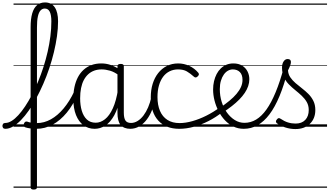

<svg xmlns="http://www.w3.org/2000/svg" viewBox="-111 -1039 2701 1574"><path d="M165 515Q152 515 146 510.5Q140 506 140 496V-816Q140 -884 153 -929Q166 -974 192.5 -996.5Q219 -1019 258 -1019Q311 -1019 338 -979Q365 -939 365 -864Q365 -805 356 -741.5Q347 -678 331 -611.5Q315 -545 293 -479.5Q271 -414 244 -352Q217 -290 187 -234.5Q157 -179 125 -133Q93 -87 60 -53.5Q27 -20 -5 -1.5Q-37 17 -67 17Q-80 17 -85.5 9.5Q-91 2 -91 -7Q-91 -16 -85.5 -23.5Q-80 -31 -67 -31Q-43 -31 -16 -47.5Q11 -64 39 -94.5Q67 -125 95 -167Q123 -209 150 -260.5Q177 -312 201 -369.5Q225 -427 245 -489Q265 -551 279.5 -614.5Q294 -678 302 -741Q310 -804 310 -864Q310 -916 297 -942.5Q284 -969 256 -969Q236 -969 221.5 -953.5Q207 -938 199.5 -904Q192 -870 192 -813V496Q192 506 185.5 510.5Q179 515 165 515ZM190 17Q159 17 135 13.5Q111 10 94 4Q85 0 83.5 -8Q82 -16 85 -25Q88 -34 95 -39.5Q102 -45 112 -42Q127 -36 146.5 -33Q166 -30 191 -30Q203 -30 208.5 -23Q214 -16 214 -6.5Q214 3 208 10Q202 17 190 17ZM0 490H406V500H0ZM0 -20H406V0H0ZM0 -505H406V-500H0ZM0 -1010H406V-1000H0Z M188 17Q179 17 174.5 10Q170 3 170.5 -6.5Q171 -16 176 -23Q181 -30 191 -30Q251 -30 306.5 -61Q362 -92 410.5 -150Q459 -208 497 -288Q501 -296 509.5 -294.5Q518 -293 524.5 -286.5Q531 -280 527 -270Q489 -179 436 -115Q383 -51 320 -17Q257 17 188 17ZM406 490V500ZM406 -20V0ZM406 -505V-500ZM406 -1010V-1000Z M665 17Q613 17 573.5 -12Q534 -41 512 -96Q490 -151 490 -230Q490 -281 499.5 -325.5Q509 -370 527.5 -405.5Q546 -441 574 -466.5Q602 -492 638.5 -505.5Q675 -519 720 -519Q759 -519 794.5 -507Q830 -495 867 -471V-419Q827 -449 791 -459.5Q755 -470 722 -470Q689 -470 661.5 -460Q634 -450 612.5 -430.5Q591 -411 576 -382.5Q561 -354 553.5 -316.5Q546 -279 546 -233Q546 -176 559.5 -131Q573 -86 601 -59.5Q629 -33 674 -33Q713 -33 749.5 -61.5Q786 -90 814 -151Q842 -212 857 -309L877 -254Q859 -154 826 -94.5Q793 -35 751.5 -9Q710 17 665 17ZM958 17Q931 17 911 9Q891 1 878 -14.5Q865 -30 858.5 -55Q852 -80 852 -113V-496Q852 -506 858.5 -510.5Q865 -515 879 -515Q892 -515 898 -510.5Q904 -506 904 -496V-116Q904 -72 917 -51.5Q930 -31 964 -31Q972 -31 976.5 -23.5Q981 -16 980.5 -7Q980 2 974.5 9.5Q969 17 958 17ZM406 490H1041V500H406ZM406 -20H1041V0H406ZM406 -505H1041V-500H406ZM406 -1010H1041V-1000H406Z M956 17Q945 17 939.5 9.5Q934 2 934.5 -7Q935 -16 942 -23.5Q949 -31 962 -31Q991 -31 1017.5 -47.5Q1044 -64 1065.5 -92.5Q1087 -121 1103.5 -159.5Q1120 -198 1130 -244Q1132 -254 1140.5 -256.5Q1149 -259 1156.5 -255Q1164 -251 1162 -239Q1155 -189 1137.5 -142.5Q1120 -96 1093 -60Q1066 -24 1031.5 -3.5Q997 17 956 17ZM1041 490V500ZM1041 -20V0ZM1041 -505V-500ZM1041 -1010V-1000Z M1359 17Q1248 17 1186.5 -50.5Q1125 -118 1125 -240Q1125 -301 1140.5 -351.5Q1156 -402 1185.5 -439.5Q1215 -477 1256.5 -498Q1298 -519 1350 -519Q1397 -519 1440.5 -499Q1484 -479 1515 -442Q1520 -435 1519.5 -428.5Q1519 -422 1510 -413Q1501 -404 1493 -404Q1485 -404 1479 -410Q1449 -437 1421 -453.5Q1393 -470 1348 -470Q1311 -470 1279.5 -454.5Q1248 -439 1226 -409.5Q1204 -380 1192 -338Q1180 -296 1180 -243Q1180 -178 1200.5 -130Q1221 -82 1261.5 -56Q1302 -30 1361 -30Q1372 -30 1377.5 -23Q1383 -16 1382.5 -6.5Q1382 3 1376 10Q1370 17 1359 17ZM1041 490H1576V500H1041ZM1041 -20H1576V0H1041ZM1041 -505H1576V-500H1041ZM1041 -1010H1576V-1000H1041Z M1359 17Q1347 17 1341 10Q1335 3 1335.5 -6.5Q1336 -16 1342.5 -23Q1349 -30 1361 -30Q1410 -30 1466.5 -46Q1523 -62 1580 -90.5Q1637 -119 1689 -157Q1697 -163 1704 -160Q1711 -157 1716 -150Q1721 -143 1720.5 -134Q1720 -125 1711 -119Q1658 -77 1598 -46.5Q1538 -16 1477 0.5Q1416 17 1359 17ZM1576 490V500ZM1576 -20V0ZM1576 -505V-500ZM1576 -1010V-1000Z M1695 -157Q1737 -186 1770.5 -213.5Q1804 -241 1828 -269.5Q1852 -298 1864.5 -326Q1877 -354 1877 -384Q1877 -426 1855.5 -448Q1834 -470 1797 -470Q1787 -470 1782 -477.5Q1777 -485 1777.5 -494.5Q1778 -504 1784 -511.5Q1790 -519 1802 -519Q1845 -519 1874 -501Q1903 -483 1918 -453.5Q1933 -424 1933 -389Q1933 -361 1923.5 -333Q1914 -305 1895.5 -277.5Q1877 -250 1850.5 -223Q1824 -196 1790 -169.5Q1756 -143 1715 -116ZM1576 490H2020V500H1576ZM1576 -20H2020V0H1576ZM1576 -505H2020V-500H1576ZM1576 -1010H2020V-1000H1576Z M1887 17Q1841 17 1802 -2Q1763 -21 1732.5 -53.5Q1702 -86 1680.5 -128Q1659 -170 1647.5 -215.5Q1636 -261 1636 -305Q1636 -341 1643.5 -373Q1651 -405 1665 -432Q1679 -459 1699.5 -478.5Q1720 -498 1745.5 -508.5Q1771 -519 1802 -519Q1811 -519 1815.5 -511.5Q1820 -504 1819 -494.5Q1818 -485 1812.5 -477.5Q1807 -470 1798 -470Q1777 -470 1758 -459.5Q1739 -449 1724 -428Q1709 -407 1700 -377Q1691 -347 1691 -308Q1691 -253 1706.5 -203.5Q1722 -154 1750 -115.5Q1778 -77 1814.5 -54.5Q1851 -32 1893 -32Q1944 -32 1989 -59Q2034 -86 2073.5 -141.5Q2113 -197 2148.5 -282.5Q2184 -368 2215 -483Q2218 -492 2227.5 -493Q2237 -494 2245.5 -487.5Q2254 -481 2250 -468Q2219 -344 2181 -252.5Q2143 -161 2098 -101.5Q2053 -42 2000.5 -12.5Q1948 17 1887 17ZM2020 490V500ZM2020 -20V0ZM2020 -505V-500ZM2020 -1010V-1000Z M2310 19Q2269 19 2228.5 6Q2188 -7 2158 -29Q2151 -36 2151 -43.5Q2151 -51 2159 -60Q2166 -69 2173 -70.5Q2180 -72 2190 -65Q2219 -45 2249 -35.5Q2279 -26 2312 -26Q2363 -26 2391.5 -56Q2420 -86 2420 -137Q2420 -174 2404 -202Q2388 -230 2363 -253.5Q2338 -277 2310 -299.5Q2282 -322 2257 -347.5Q2232 -373 2216.5 -406.5Q2201 -440 2201 -485Q2201 -516 2214 -535.5Q2227 -555 2247 -555Q2261 -555 2267.5 -548.5Q2274 -542 2274 -531Q2274 -519 2268 -502Q2262 -485 2250 -462Q2252 -430 2269 -405Q2286 -380 2311.5 -358Q2337 -336 2365 -314.5Q2393 -293 2417.5 -268.5Q2442 -244 2458 -212Q2474 -180 2474 -137Q2474 -67 2429.5 -24Q2385 19 2310 19ZM2020 490H2570V500H2020ZM2020 -20H2570V0H2020ZM2020 -505H2570V-500H2020ZM2020 -1010H2570V-1000H2020Z"/></svg>

Font: Playwrite PE Guides
Style: Regular
Weight: 400
Designer: Veronika Burian, José Scaglione
Foundry: TypeTogether
Version: Version 1.003